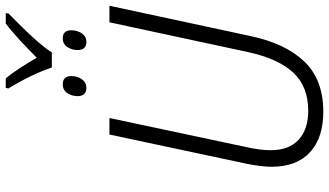

<svg xmlns="http://www.w3.org/2000/svg" viewBox="-252 -852 1115 650"><g transform="rotate(-90 305.0 -527.5)"><path d="M401 -909Q394 -931 382 -958Q370 -985 356 -1011Q342 -1037 330 -1056L332 -1065H364Q381 -1045 399.5 -1016.5Q418 -988 434 -960Q461 -987 491 -1015Q521 -1043 550 -1065H585L584 -1056Q566 -1038 540 -1012Q514 -986 490 -958.5Q466 -931 452 -909ZM333 -792Q304 -792 304 -822Q304 -840 314 -856Q324 -872 344 -872Q372 -872 372 -843Q372 -822 361 -807Q350 -792 333 -792ZM488 -792Q460 -792 460 -822Q460 -840 470 -856Q480 -872 500 -872Q527 -872 527 -843Q527 -823 516.5 -807.5Q506 -792 488 -792ZM251 10Q163 10 114 -35Q65 -80 65 -165Q65 -200 75 -249L174 -714H230L131 -248Q121 -203 121 -168Q121 -106 156.5 -73.5Q192 -41 254 -41Q337 -41 384 -92Q431 -143 453 -244L554 -714H610L508 -239Q483 -119 421.5 -54.5Q360 10 251 10Z"/></g></svg>

Font: Noto Sans SemiCondensed Light
Style: Italic
Weight: 300
Width: 4
Italic angle: -12°
Designer: Monotype Design Team
Foundry: Monotype Imaging Inc.
Version: Version 2.013; ttfautohint (v1.8.4.7-5d5b)